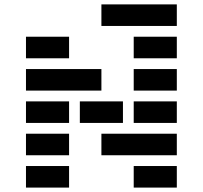

<svg xmlns="http://www.w3.org/2000/svg" viewBox="-20 -850 919 870"><path d="M97.7 -585.9V-683.6H293V-585.9ZM781.2 -830.1V-732.4H439.5V-830.1ZM585.9 -585.9V-683.6H781.2V-585.9ZM97.7 -439.5V-537.1H439.5V-439.5ZM585.9 -439.5V-537.1H781.2V-439.5ZM97.7 -293V-390.6H293V-293ZM341.8 -293V-390.6H537.1V-293ZM585.9 -293V-390.6H781.2V-293ZM97.7 -146.5V-244.1H293V-146.5ZM781.2 -244.1V-146.5H439.5V-244.1ZM97.7 0V-97.7H293V0ZM585.9 0V-97.7H781.2V0Z"/></svg>

Font: Trigram
Style: Regular
Weight: 400
Designer: GGBotNet
Foundry: GGBotNet
Version: 1.05